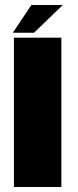

<svg xmlns="http://www.w3.org/2000/svg" viewBox="-20 -745 310 765"><path d="M35.5 0H224.5V-595H35.5ZM31 -614.5H115.5L230 -725H105Z"/></svg>

Font: Anybody SemiCondensed ExtraBold
Style: Regular
Weight: 800
Width: 4
Version: Version 1.113;gftools[0.9.25]